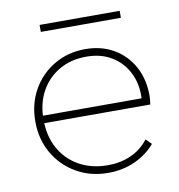

<svg xmlns="http://www.w3.org/2000/svg" viewBox="-71 -657 684 732"><g transform="rotate(-10 271.0 -290.5)"><path d="M291 10Q222 10 167.5 -21.5Q113 -53 81.5 -107.5Q50 -162 50 -231Q50 -299 80.5 -353Q111 -407 164.5 -438.5Q218 -470 285 -470Q347 -470 394.5 -442.5Q442 -415 469 -366Q496 -317 496 -253Q496 -249 495.5 -240.5Q495 -232 493 -219H72V-248H473L464 -241Q468 -300 446 -345Q424 -390 382.5 -415.5Q341 -441 284 -441Q224 -441 178.5 -414.5Q133 -388 107.5 -341.5Q82 -295 82 -233Q82 -169 108.5 -121Q135 -73 183 -46Q231 -19 295 -19Q343 -19 383.5 -37Q424 -55 452 -91L473 -70Q442 -33 394.5 -11.5Q347 10 291 10ZM130 -591H440V-564H130Z"/></g></svg>

Font: Outfit Thin Thin
Style: Regular
Weight: 250
Version: Version 1.100;gftools[0.9.27]